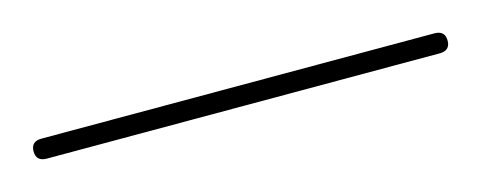

<svg xmlns="http://www.w3.org/2000/svg" viewBox="-30 -99 386 154"><g transform="rotate(-15 163.0 -21.5)"><path d="M-8.8 -22Q-8.8 -30.3 0 -30.3H326.2Q335 -30.3 335 -22Q335 -13.7 326.2 -13.7H0Q-8.8 -13.7 -8.8 -22Z"/></g></svg>

Font: Mikhak-DS1-FD Thin
Style: Regular
Weight: 100
Designer: Amin Abedi
Version: Version 3.2